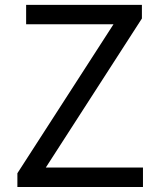

<svg xmlns="http://www.w3.org/2000/svg" viewBox="-20 -753 643 773"><path d="M50 0V-55.5L436.9 -655.2H85.2V-733.4H551.3V-678.5L164.5 -78.6H555.6V0Z"/></svg>

Font: Noto Sans TC Thin
Style: Regular
Weight: 100
Designer: Ryoko NISHIZUKA 西塚涼子 (kana, bopomofo & ideographs); Paul D. Hunt (Latin, Greek & Cyrillic); Sandoll Communications 산돌커뮤니
Foundry: Adobe
Version: Version 2.004-H2;hotconv 1.0.118;makeotfexe 2.5.65603